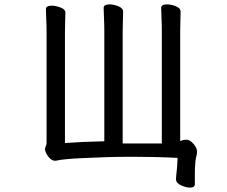

<svg xmlns="http://www.w3.org/2000/svg" viewBox="-20 -728 1040 878"><path d="M277 -581V-74Q361 -80 457 -82V-588Q457 -618 455.5 -646.5Q454 -675 454 -692Q454 -708 481 -708Q499 -708 520 -700Q543 -691 543 -674Q543 -662 542 -636.5Q541 -611 541 -585V-72H720V-586Q720 -617 718.5 -646Q717 -675 717 -692Q717 -708 744 -708Q762 -708 783 -700Q806 -691 806 -675Q806 -663 805 -638Q804 -613 804 -587V-83Q810 -85 815.5 -87Q821 -89 832.5 -89Q844 -89 855.5 -79.5Q867 -70 874 -57.5Q881 -45 881 -34Q881 -23 877 -10Q871 14 871 76V114Q871 130 848 130Q831 130 808 119.5Q785 109 785 92Q785 79 787 64Q791 32 792 -6Q698 -11 592 -11H570Q479 -11 358 -5Q268 -1 236 7H235H231Q220 7 209.5 -2.5Q199 -12 192.5 -24.5Q186 -37 186 -45.5Q186 -54 189.5 -59.5Q193 -65 193 -75V-582Q193 -612 191.5 -640.5Q190 -669 190 -686Q190 -702 217 -702Q235 -702 256 -694Q279 -686 279 -669Q279 -657 278 -632Q277 -607 277 -581Z"/></svg>

Font: Moon Stars Kai HW
Style: Bold
Weight: 700
Designer: GuiWonder
Version: Version 1.101